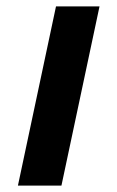

<svg xmlns="http://www.w3.org/2000/svg" viewBox="-20 -580 367 600"><path d="M36 0H172L291 -560H155Z"/></svg>

Font: Noto Serif Tamil SemiBold
Style: Italic
Weight: 600
Italic angle: -12°
Designer: Indian Type Foundry, Tom Grace, and the Monotype Design Team
Foundry: Monotype Imaging Inc.
Version: Version 2.003